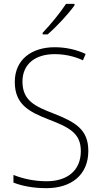

<svg xmlns="http://www.w3.org/2000/svg" viewBox="-20 -970 529 1000"><path d="M368 -942V-950H324C294 -904 245 -844 202 -799V-791H228C275 -831 336 -897 368 -942ZM440 -184C440 -298 370 -335 256 -380C163 -416 97 -446 97 -545C97 -639 167 -688 264 -688C309 -688 360 -680 412 -656L426 -689C379 -711 324 -724 265 -724C146 -724 57 -661 57 -543C57 -427 130 -388 233 -348C343 -306 401 -275 401 -183C401 -80 328 -26 223 -26C157 -26 96 -40 50 -59V-19C94 -2 150 10 222 10C349 10 440 -57 440 -184Z"/></svg>

Font: Noto Sans Thai SemCond ExtLt
Style: Regular
Weight: 200
Width: 4
Designer: Monotype Design Team
Foundry: Monotype Imaging Inc.
Version: Version 2.002